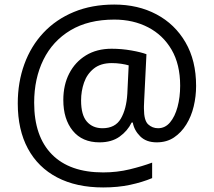

<svg xmlns="http://www.w3.org/2000/svg" viewBox="-20 -734 939 843"><path d="M841 -357Q841 -311 830.5 -267Q820 -223 798 -187.5Q776 -152 744 -130.5Q712 -109 668 -109Q622 -109 595.5 -135.5Q569 -162 563 -196H558Q540 -159 505 -134Q470 -109 417 -109Q341 -109 299.5 -160Q258 -211 258 -295Q258 -361 284 -411.5Q310 -462 357.5 -491Q405 -520 470 -520Q514 -520 556.5 -512.5Q599 -505 623 -496L613 -293Q612 -275 612 -267.5Q612 -260 612 -257Q612 -205 630.5 -188Q649 -171 674 -171Q705 -171 726.5 -196.5Q748 -222 759.5 -264.5Q771 -307 771 -358Q771 -451 733.5 -515.5Q696 -580 630.5 -614Q565 -648 482 -648Q368 -648 289.5 -601Q211 -554 170.5 -471.5Q130 -389 130 -283Q130 -135 208 -56Q286 23 433 23Q494 23 549.5 9.5Q605 -4 648 -20V48Q605 66 551.5 77.5Q498 89 433 89Q315 89 231 45Q147 1 102.5 -81.5Q58 -164 58 -280Q58 -373 87 -452.5Q116 -532 171 -590.5Q226 -649 304.5 -681.5Q383 -714 482 -714Q586 -714 667 -671Q748 -628 794.5 -548Q841 -468 841 -357ZM336 -293Q336 -229 361.5 -200Q387 -171 430 -171Q486 -171 510.5 -213Q535 -255 539 -322L545 -447Q532 -451 512 -454Q492 -457 471 -457Q422 -457 392 -433Q362 -409 349 -371.5Q336 -334 336 -293Z"/></svg>

Font: Noto Sans Pahawh Hmong
Style: Regular
Weight: 400
Designer: Monotype Design Team
Foundry: Monotype Imaging Inc.
Version: Version 2.001; ttfautohint (v1.8.4.7-5d5b)